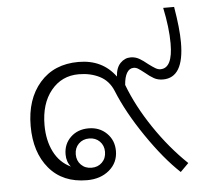

<svg xmlns="http://www.w3.org/2000/svg" viewBox="-47 -658 782 719"><g transform="rotate(-5 343.5 -299.0)"><path d="M635 -21 604 10Q544 -46 480.5 -139Q417 -232 384 -314Q368 -353 333.5 -370.5Q299 -388 255 -388Q191 -388 151 -339Q111 -290 111 -209Q111 -152 132.5 -109Q154 -66 196 -46Q180 -65 180 -93Q180 -132 206.5 -157.5Q233 -183 274 -183Q315 -183 342 -156.5Q369 -130 369 -90Q369 -46 336 -18Q303 10 252 10Q161 10 110 -50.5Q59 -111 59 -210Q59 -311 112.5 -372.5Q166 -434 258 -434Q348 -434 397 -367Q399 -400 415.5 -417Q432 -434 454 -434Q471 -434 485.5 -426Q500 -418 518 -403Q534 -391 543.5 -385.5Q553 -380 562 -380Q608 -380 608 -473Q608 -532 592 -608H633Q647 -526 647 -473Q647 -341 568 -341Q549 -341 534.5 -349Q520 -357 501 -373Q487 -384 479 -389Q471 -394 462 -394Q446 -394 436.5 -378Q427 -362 425 -333Q456 -251 512 -168Q568 -85 635 -21ZM218 -90Q218 -66 233.5 -50.5Q249 -35 273 -35Q297 -35 312.5 -50.5Q328 -66 328 -90Q328 -114 312.5 -129.5Q297 -145 273 -145Q249 -145 233.5 -129.5Q218 -114 218 -90Z"/></g></svg>

Font: Sarabun ExtraLight
Style: Regular
Weight: 275
Designer: Suppakit Chalermlarp | Katatrad Co.,Ltd.
Foundry: Cadson Demak Co.,Ltd.
Version: Version 1.000; ttfautohint (v1.6)